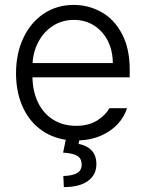

<svg xmlns="http://www.w3.org/2000/svg" viewBox="-20 -558 589 777"><path d="M278.3 -538.1Q338.4 -538.1 390.1 -509.3Q441.9 -480.5 473.4 -421.4Q504.9 -362.3 504.9 -276.4V-245.1H111.3Q112.8 -185.5 134.8 -141.4Q156.7 -97.2 196.3 -73Q235.8 -48.8 288.1 -48.8Q338.4 -48.8 372.3 -69.8Q406.2 -90.8 422.9 -120.1H494.1Q482.9 -84.5 456.1 -55.7Q429.2 -26.9 389.4 -9.3Q349.6 8.3 300.3 10.3L297.9 24.4Q330.1 29.8 350.1 50.3Q370.1 70.8 370.1 106.4Q370.1 149.4 335.9 174.3Q301.8 199.2 238.3 199.2L236.3 154.3Q272.5 153.3 291.5 142.6Q310.5 131.8 310.5 108.4Q310.5 83.5 293 72.8Q275.4 62 235.4 59.6L246.1 7.8Q184.1 -2 138.7 -38.1Q93.3 -74.2 69.1 -131.8Q44.9 -189.5 44.9 -261.7Q44.9 -341.3 74.5 -404.3Q104 -467.3 157.2 -502.7Q210.4 -538.1 278.3 -538.1ZM436.5 -302.7Q436.5 -352.1 416.5 -392.1Q396.5 -432.1 360.6 -454.8Q324.7 -477.5 279.3 -477.5Q232.4 -477.5 195.3 -454.1Q158.2 -430.7 136.5 -390.6Q114.7 -350.6 111.8 -302.7Z"/></svg>

Font: Pretendard Std Light
Style: Regular
Weight: 300
Designer: Base glyphs from Inter by Rasmus Andersson; Hangeul glyphs from Noto Sans CJK(Source Han Sans) by Jang Soo-young and Kan
Foundry: Kil Hyung-jin
Version: Version 1.309